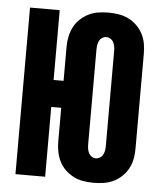

<svg xmlns="http://www.w3.org/2000/svg" viewBox="-53 -789 707 844"><g transform="rotate(5 300.0 -367.5)"><path d="M392 8Q369 8 346.5 4.5Q324 1 304 -9Q284 -19 267 -35Q250 -51 240 -71Q230 -91 225.5 -113Q221 -135 221 -158V-308H177V0H46V-735H177V-427H221V-577Q221 -600 225.5 -622Q230 -644 240 -664Q250 -684 267 -700Q284 -716 304 -726Q324 -736 346.5 -739.5Q369 -743 392 -743Q414 -743 436.5 -739.5Q459 -736 479.5 -726Q500 -716 516.5 -700Q533 -684 543.5 -664Q554 -644 558 -622Q562 -600 562 -577V-158Q562 -135 558 -113Q554 -91 543.5 -71Q533 -51 516.5 -35Q500 -19 479.5 -9Q459 1 436.5 4.5Q414 8 392 8ZM392 -100Q401 -100 410 -105.5Q419 -111 423.5 -120Q428 -129 429.5 -138.5Q431 -148 431 -158V-577Q431 -587 429.5 -596.5Q428 -606 423.5 -615Q419 -624 410 -629.5Q401 -635 392 -635Q382 -635 373.5 -629.5Q365 -624 360.5 -615Q356 -606 354.5 -596.5Q353 -587 353 -577V-158Q353 -148 354.5 -138.5Q356 -129 360.5 -120Q365 -111 373.5 -105.5Q382 -100 392 -100Z"/></g></svg>

Font: Iosevka SS04 Heavy Extended
Style: Regular
Weight: 900
Width: 7
Monospace: yes
Designer: Belleve Invis
Foundry: Belleve Invis
Version: Version 19.0.0; ttfautohint (v1.8.4)